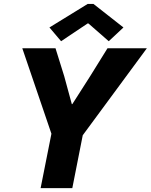

<svg xmlns="http://www.w3.org/2000/svg" viewBox="-20 -968 776 988"><path d="M189 0 244.6 -279.8 94.7 -719.7H265.6L310.5 -575.7L349.6 -432.1H352.1L443.8 -575.7L533.2 -719.7H735.8L405.8 -272L352.1 0ZM294.4 -755.9 234.4 -826.7 431.2 -947.8H460.9L615.2 -826.7L539.6 -755.9L435.1 -847.2H430.7Z"/></svg>

Font: Reddit Sans ExtraBold
Style: Italic
Weight: 800
Italic angle: -11.25°
Designer: Stephen Hutchings
Version: Version 1.013